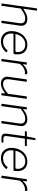

<svg xmlns="http://www.w3.org/2000/svg" viewBox="1586 -2368 792 4003"><g transform="rotate(90 1981.5 -366.0)"><path d="M62 0Q58 0 54.5 -3.5Q51 -7 52 -11L154 -733Q155 -739 156.5 -740.5Q158 -742 163 -742H192Q203 -742 201 -732L163 -467Q162 -456 169 -460Q212 -487 244 -504.5Q276 -522 306.5 -531Q337 -540 372 -540Q444 -540 480.5 -506.5Q517 -473 517 -417Q517 -411 516.5 -404.5Q516 -398 515 -391L461 -10Q460 -4 458 -2Q456 0 451 0H421Q409 0 411 -11L463 -377Q464 -384 464.5 -391.5Q465 -399 465 -405Q465 -449 440.5 -472.5Q416 -496 363 -496Q328 -496 297.5 -485.5Q267 -475 234 -455Q201 -435 158 -405L102 -9Q101 -4 99 -2Q97 0 92 0Z M841 10Q776 10 728 -17.5Q680 -45 654 -95Q628 -145 628 -212Q628 -274 647 -332.5Q666 -391 702.5 -437.5Q739 -484 792.5 -512Q846 -540 914 -540Q976 -540 1021 -515Q1066 -490 1089.5 -443.5Q1113 -397 1113 -329Q1113 -315 1112 -300.5Q1111 -286 1109 -270Q1108 -263 1103 -257.5Q1098 -252 1090 -252H690Q684 -252 681 -244.5Q678 -237 678 -207Q678 -128 724.5 -81Q771 -34 844 -34Q903 -34 949 -57.5Q995 -81 1029 -126Q1033 -130 1035.5 -129.5Q1038 -129 1041 -127L1066 -111Q1072 -107 1068 -99Q1039 -62 1004 -38Q969 -14 928.5 -2Q888 10 841 10ZM1043 -292Q1054 -292 1060 -300Q1066 -308 1066 -340Q1066 -411 1023.5 -454Q981 -497 911 -497Q848 -497 800.5 -466.5Q753 -436 724 -388.5Q695 -341 689 -292Z M1218 0Q1213 0 1210 -3.5Q1207 -7 1208 -11L1280 -521Q1281 -527 1282.5 -528.5Q1284 -530 1288 -530H1318Q1323 -530 1325.5 -528Q1328 -526 1327 -520L1317 -456Q1316 -450 1319 -449.5Q1322 -449 1326 -454Q1358 -486 1386.5 -505Q1415 -524 1441.5 -532Q1468 -540 1494 -540Q1514 -540 1522 -537Q1530 -534 1529 -529L1524 -495Q1524 -492 1523.5 -491Q1523 -490 1521 -490Q1515 -490 1507 -490.5Q1499 -491 1487 -491Q1464 -491 1434 -480Q1404 -469 1376.5 -450Q1349 -431 1329.5 -407.5Q1310 -384 1307 -359L1258 -9Q1257 -4 1255 -2Q1253 0 1248 0H1218Z M1725 10Q1660 10 1619.5 -25Q1579 -60 1579 -118Q1579 -123 1579 -128.5Q1579 -134 1580 -140L1634 -520Q1635 -526 1637.5 -528Q1640 -530 1644 -530H1674Q1680 -530 1682.5 -527Q1685 -524 1684 -519L1633 -159Q1632 -152 1631.5 -146Q1631 -140 1631 -134Q1631 -82 1657.5 -58Q1684 -34 1732 -34Q1782 -34 1831.5 -62Q1881 -90 1934 -137L1989 -521Q1990 -527 1992.5 -528.5Q1995 -530 1999 -530H2029Q2034 -530 2037 -527Q2040 -524 2039 -519L1967 -9Q1966 -4 1965 -2Q1964 0 1958 0H1929Q1925 0 1922 -2.5Q1919 -5 1920 -9L1929 -69Q1930 -74 1928 -75.5Q1926 -77 1921 -73Q1853 -23 1808 -6.5Q1763 10 1725 10Z M2153 0Q2148 0 2145 -3.5Q2142 -7 2143 -11L2215 -521Q2216 -527 2217.5 -528.5Q2219 -530 2223 -530H2254Q2259 -530 2261 -528Q2263 -526 2262 -521L2253 -460Q2252 -450 2260 -456Q2312 -496 2360.5 -518Q2409 -540 2463 -540Q2535 -540 2571.5 -506Q2608 -472 2608 -417Q2608 -411 2607.5 -404.5Q2607 -398 2606 -391L2552 -10Q2551 -4 2549 -2Q2547 0 2542 0H2511Q2507 0 2504 -3.5Q2501 -7 2502 -11L2554 -376Q2555 -384 2555.5 -391.5Q2556 -399 2556 -405Q2556 -449 2531.5 -472.5Q2507 -496 2454 -496Q2419 -496 2388.5 -485.5Q2358 -475 2325 -455Q2292 -435 2249 -405L2193 -9Q2192 -4 2190 -2Q2188 0 2182 0H2153Z M2863 0Q2811 0 2788.5 -20Q2766 -40 2766 -83Q2766 -92 2766.5 -102Q2767 -112 2768 -121L2818 -482Q2819 -487 2818 -488Q2817 -489 2813 -489H2722Q2716 -489 2716 -497L2720 -525Q2721 -528 2722 -529Q2723 -530 2726 -530H2818Q2821 -530 2824 -532.5Q2827 -535 2827 -539L2859 -701Q2860 -710 2870 -710H2892Q2897 -710 2899 -707Q2901 -704 2900 -697L2877 -537Q2876 -532 2877 -531Q2878 -530 2882 -530H3018Q3021 -530 3023.5 -528Q3026 -526 3025 -522L3021 -494Q3020 -491 3019.5 -490Q3019 -489 3014 -489H2878Q2870 -489 2868 -480L2819 -127Q2818 -117 2817 -109.5Q2816 -102 2816 -94Q2816 -61 2829.5 -51Q2843 -41 2869 -41H2945Q2950 -41 2952 -39Q2954 -37 2954 -32L2950 -11Q2949 -6 2944 -3Q2936 -2 2919.5 -1.5Q2903 -1 2886.5 -0.5Q2870 0 2863 0Z M3275 10Q3210 10 3162 -17.5Q3114 -45 3088 -95Q3062 -145 3062 -212Q3062 -274 3081 -332.5Q3100 -391 3136.5 -437.5Q3173 -484 3226.5 -512Q3280 -540 3348 -540Q3410 -540 3455 -515Q3500 -490 3523.5 -443.5Q3547 -397 3547 -329Q3547 -315 3546 -300.5Q3545 -286 3543 -270Q3542 -263 3537 -257.5Q3532 -252 3524 -252H3124Q3118 -252 3115 -244.5Q3112 -237 3112 -207Q3112 -128 3158.5 -81Q3205 -34 3278 -34Q3337 -34 3383 -57.5Q3429 -81 3463 -126Q3467 -130 3469.5 -129.5Q3472 -129 3475 -127L3500 -111Q3506 -107 3502 -99Q3473 -62 3438 -38Q3403 -14 3362.5 -2Q3322 10 3275 10ZM3477 -292Q3488 -292 3494 -300Q3500 -308 3500 -340Q3500 -411 3457.5 -454Q3415 -497 3345 -497Q3282 -497 3234.5 -466.5Q3187 -436 3158 -388.5Q3129 -341 3123 -292Z M3652 0Q3647 0 3644 -3.5Q3641 -7 3642 -11L3714 -521Q3715 -527 3716.5 -528.5Q3718 -530 3722 -530H3752Q3757 -530 3759.5 -528Q3762 -526 3761 -520L3751 -456Q3750 -450 3753 -449.5Q3756 -449 3760 -454Q3792 -486 3820.5 -505Q3849 -524 3875.5 -532Q3902 -540 3928 -540Q3948 -540 3956 -537Q3964 -534 3963 -529L3958 -495Q3958 -492 3957.5 -491Q3957 -490 3955 -490Q3949 -490 3941 -490.5Q3933 -491 3921 -491Q3898 -491 3868 -480Q3838 -469 3810.5 -450Q3783 -431 3763.5 -407.5Q3744 -384 3741 -359L3692 -9Q3691 -4 3689 -2Q3687 0 3682 0H3652Z"/></g></svg>

Font: Libre Franklin Thin ExtraLight
Style: Italic
Weight: 250
Italic angle: -8°
Version: Version 3.000